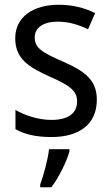

<svg xmlns="http://www.w3.org/2000/svg" viewBox="-20 -566 468 807"><path d="M387 -147C387 -231 334 -268 245 -307C156 -346 126 -364 126 -409C126 -449 161 -475 223 -475C268 -475 311 -462 350 -443L380 -511C335 -533 285 -546 227 -546C118 -546 44 -494 44 -405C44 -319 100 -284 191 -243C279 -205 304 -181 304 -140C304 -92 270 -62 196 -62C140 -62 82 -82 45 -104V-23C82 -2 130 10 196 10C314 10 387 -44 387 -147ZM272 70V61H186C182 103 162 175 149 209V221H196C228 179 261 111 272 70Z"/></svg>

Font: Noto Sans Sinhala UI SemiCondensed
Style: Regular
Weight: 400
Width: 4
Designer: Jelle Bosma - Monotype Design Team
Foundry: Monotype Imaging Inc.
Version: Version 2.006